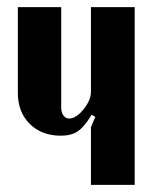

<svg xmlns="http://www.w3.org/2000/svg" viewBox="-20 -516 427 536"><path d="M235.8 -195.8Q215.8 -162.1 197.5 -149.7Q179.2 -137.2 149.9 -137.2Q96.2 -137.2 63 -170.2Q29.8 -203.1 29.8 -256.8V-496.1H150.9V-215.8Q150.9 -202.1 157 -193.6Q163.1 -185.1 172.9 -185.1Q192.4 -185.1 213.1 -210.7Q233.9 -236.3 233.9 -259.8V-496.1H356V0H233.9V-161.1L246.1 -189.9Z"/></svg>

Font: Moniqa Black Paragraph
Style: Regular
Weight: 900
Designer: Rajesh Rajput
Foundry: Rajesh Rajput
Version: Version 1.000